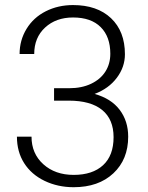

<svg xmlns="http://www.w3.org/2000/svg" viewBox="-20 -741 594 770"><path d="M196.8 -387.2H257.3Q307.6 -387.2 345.2 -405Q382.8 -422.9 402.6 -453.9Q422.4 -484.9 422.4 -525.4Q422.4 -593.8 383.8 -632.3Q345.2 -670.9 272.9 -670.9Q204.6 -670.9 160.9 -630.6Q117.2 -590.3 117.2 -524.4H58.6Q58.6 -579.6 86.4 -625.2Q114.3 -670.9 163.6 -695.8Q212.9 -720.7 272.9 -720.7Q369.6 -720.7 425.3 -668Q481 -615.2 481 -523.4Q481 -472.2 448.5 -429Q416 -385.7 359.4 -364.3Q425.8 -345.7 460 -300.5Q494.1 -255.4 494.1 -192.9Q494.1 -101.6 434.6 -45.9Q375 9.8 275.4 9.8Q211.9 9.8 158.9 -15.6Q106 -41 76.9 -86.7Q47.9 -132.3 47.9 -192.9H106.4Q106.4 -125 153.8 -82.3Q201.2 -39.6 275.4 -39.6Q351.1 -39.6 393.3 -78.4Q435.5 -117.2 435.5 -190.9Q435.5 -262.2 389.9 -299.8Q344.2 -337.4 255.4 -337.4H196.8Z"/></svg>

Font: Roboto-Light
Style: Regular
Weight: 300
Designer: Google
Version: Version 2.137; 2017